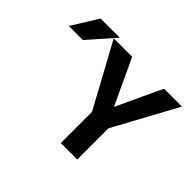

<svg xmlns="http://www.w3.org/2000/svg" viewBox="-161 -1014 1265 1265"><g transform="rotate(45 471.5 -381.0)"><path d="M131.8 -763.7H310.5L149.4 -581.1H18.6ZM605.5 -414.1 753.9 -732.4H920.9L679.7 -289.1V2H526.4V-289.1L285.2 -732.4H457Z"/></g></svg>

Font: Nasu
Style: Bold
Weight: 700
Designer: Ryoko NISHIZUKA (kana &amp; ideographs); Paul D. Hunt (Latin, Greek &amp; Cyrillic); Wenlong ZHANG (bopomofo); Sandoll C
Version: Version 2014.1215